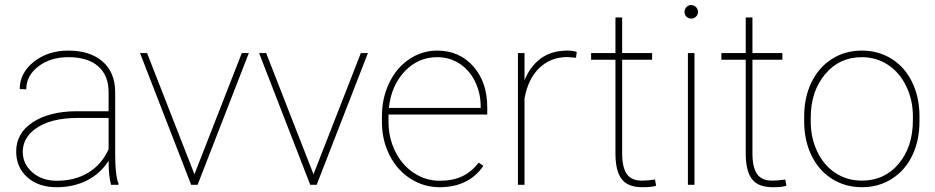

<svg xmlns="http://www.w3.org/2000/svg" viewBox="-20 -741 3751 770"><path d="M425.3 0Q415.5 -33.7 415.5 -96.7Q384.3 -45.9 330.1 -18.1Q275.9 9.8 207.5 9.8Q134.3 9.8 89.6 -30Q44.9 -69.8 44.9 -133.8Q44.9 -206.5 110.6 -250.2Q176.3 -293.9 285.2 -294.9H415.5V-372.1Q415.5 -438.5 373.8 -475.1Q332 -511.7 254.4 -511.7Q182.1 -511.7 133.8 -474.6Q85.4 -437.5 85.4 -382.8L59.1 -383.8Q59.1 -448.2 115.7 -493.2Q172.4 -538.1 254.4 -538.1Q339.8 -538.1 390.1 -495.4Q440.4 -452.6 441.9 -375V-122.6Q441.9 -35.6 455.6 -4.4V0ZM207.5 -16.1Q281.7 -16.1 335.2 -49.3Q388.7 -82.5 415.5 -142.6V-268.1H293.5Q180.2 -268.1 120.1 -223.1Q71.3 -186.5 71.3 -131.8Q71.3 -83.5 109.9 -49.8Q148.4 -16.1 207.5 -16.1Z M759.8 -42 949.7 -528.3H978L772.5 0H746.6L541.5 -528.3H569.8Z M1237.3 -42 1427.2 -528.3H1455.6L1250 0H1224.1L1019 -528.3H1047.4Z M1743.2 9.8Q1679.2 9.8 1625.7 -24.7Q1572.3 -59.1 1542 -119.1Q1511.7 -179.2 1511.7 -252.4V-274.4Q1511.7 -347.7 1541 -408.7Q1570.3 -469.7 1621.6 -503.9Q1672.9 -538.1 1733.4 -538.1Q1821.8 -538.1 1877.9 -475.1Q1934.1 -412.1 1934.1 -309.6V-281.7H1538.1V-252.9Q1538.1 -188.5 1565.2 -133.5Q1592.3 -78.6 1639.9 -47.4Q1687.5 -16.1 1743.2 -16.1Q1796.4 -16.1 1833.7 -33.9Q1871.1 -51.8 1899.9 -88.9L1918.5 -75.7Q1859.4 9.8 1743.2 9.8ZM1733.4 -511.7Q1656.2 -511.7 1602.5 -454.3Q1548.8 -397 1539.6 -308.1H1907.7V-314.5Q1907.7 -368.2 1885 -414.3Q1862.3 -460.4 1822.5 -486.1Q1782.7 -511.7 1733.4 -511.7Z M2290 -509.3 2255.9 -512.2Q2188.5 -512.2 2143.1 -468.5Q2097.7 -424.8 2083.5 -346.2V0H2057.1V-528.3H2083.5V-418.5Q2105 -473.6 2147.9 -505.9Q2190.9 -538.1 2255.9 -538.1Q2278.8 -538.1 2293 -532.7Z M2475.1 -670.9V-528.3H2595.2V-501.5H2475.1V-126.5Q2475.1 -70.3 2493.4 -43.5Q2511.7 -16.6 2554.7 -16.6Q2576.2 -16.6 2606.9 -21L2611.3 3.9Q2595.2 9.8 2556.2 9.8Q2498.5 9.8 2473.6 -22.2Q2448.7 -54.2 2448.2 -123V-501.5H2350.6V-528.3H2448.2V-670.9Z M2765.1 0H2738.8V-528.3H2765.1ZM2725.1 -693.4Q2725.1 -704.6 2732.9 -712.6Q2740.7 -720.7 2752 -720.7Q2763.2 -720.7 2771.2 -712.6Q2779.3 -704.6 2779.3 -693.4Q2779.3 -682.1 2771.2 -674.3Q2763.2 -666.5 2752 -666.5Q2740.7 -666.5 2732.9 -674.3Q2725.1 -682.1 2725.1 -693.4Z M2997.6 -670.9V-528.3H3117.7V-501.5H2997.6V-126.5Q2997.6 -70.3 3015.9 -43.5Q3034.2 -16.6 3077.1 -16.6Q3098.6 -16.6 3129.4 -21L3133.8 3.9Q3117.7 9.8 3078.6 9.8Q3021 9.8 2996.1 -22.2Q2971.2 -54.2 2970.7 -123V-501.5H2873V-528.3H2970.7V-670.9Z M3205.1 -274.4Q3205.1 -350.1 3234.1 -410.4Q3263.2 -470.7 3316.2 -504.4Q3369.1 -538.1 3436 -538.1Q3502.4 -538.1 3555.2 -505.4Q3607.9 -472.7 3637.5 -412.6Q3667 -352.5 3667.5 -277.3V-253.9Q3667.5 -177.7 3638.7 -117.7Q3609.9 -57.6 3556.9 -23.9Q3503.9 9.8 3437 9.8Q3370.1 9.8 3317.1 -23.4Q3264.2 -56.6 3234.9 -116.5Q3205.6 -176.3 3205.1 -251ZM3231.4 -253.9Q3231.4 -188 3257.6 -133.1Q3283.7 -78.1 3330.3 -47.4Q3377 -16.6 3437 -16.6Q3527.3 -16.6 3584.2 -84.5Q3641.1 -152.3 3641.1 -259.3V-274.4Q3641.1 -339.4 3614.7 -394.5Q3588.4 -449.7 3541.7 -480.7Q3495.1 -511.7 3436 -511.7Q3345.7 -511.7 3288.6 -442.9Q3231.4 -374 3231.4 -269.5Z"/></svg>

Font: TypoPRO Roboto
Style: Regular
Weight: 250
Designer: Google
Version: Version 2.136; 2016